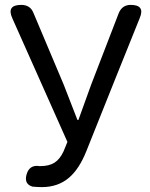

<svg xmlns="http://www.w3.org/2000/svg" viewBox="-20 -753 614 786"><path d="M151 13Q135 13 113 11Q79 1 88 -36Q99 -80 142 -73Q144 -73 145 -73Q181 -73 203 -87Q225 -101 240 -133L256 -172L31 -677Q5 -733 67 -733Q104 -733 117 -700L241 -406L297 -262H301L353 -406L466 -699Q480 -733 515 -733Q575 -733 552 -679L453 -433L333 -133Q304 -61 263 -26Q218 13 151 13Z"/></svg>

Font: GenSenRounded TW R
Style: Regular
Weight: 400
Version: Version 1.501;PS 1;hotconv 16.6.51;makeotf.lib2.5.65220